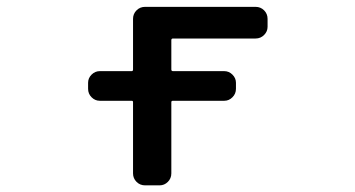

<svg xmlns="http://www.w3.org/2000/svg" viewBox="-20 -565 1040 563"><path d="M272.5 -269.5Q258.8 -269.5 248.5 -279.8Q238.3 -290 238.3 -304.7V-322.3Q238.3 -335.9 248.5 -346.2Q258.8 -356.4 272.5 -356.4H366.2Q370.1 -356.4 370.1 -361.3V-509.8Q370.1 -524.4 380.4 -534.7Q390.6 -544.9 405.3 -544.9H729.5Q744.1 -544.9 754.4 -534.7Q764.6 -524.4 764.6 -509.8V-486.3Q764.6 -472.7 754.4 -462.4Q744.1 -452.1 729.5 -452.1H487.3Q482.4 -452.1 482.4 -447.3V-361.3Q482.4 -356.4 487.3 -356.4H637.7Q651.4 -356.4 661.6 -346.2Q671.9 -335.9 671.9 -322.3V-304.7Q671.9 -290 661.6 -279.8Q651.4 -269.5 637.7 -269.5H487.3Q482.4 -269.5 482.4 -265.6V-56.6Q482.4 -42 472.2 -31.7Q461.9 -21.5 448.2 -21.5H405.3Q390.6 -21.5 380.4 -31.7Q370.1 -42 370.1 -56.6V-265.6Q370.1 -269.5 366.2 -269.5Z"/></svg>

Font: Gen Jyuu Gothic L Monospace Medium
Style: Regular
Weight: 500
Designer: [Source Han Sans]
Ryoko NISHIZUKA  (kana & ideographs); Paul D. Hunt (Latin, Greek & Cyrillic); Wenlong ZHANG  (bopomofo
Version: Version 1.002.20150607